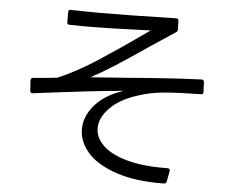

<svg xmlns="http://www.w3.org/2000/svg" viewBox="-55 -827 1109 925"><g transform="rotate(5 500.0 -364.0)"><path d="M769 35Q634 37 540 5.5Q446 -26 400 -78.5Q354 -131 354 -192Q354 -255 402.5 -310Q451 -365 540 -393Q390 -380 103 -343H101Q92 -343 90 -354L87 -404Q87 -415 98 -417Q141 -420 215 -428Q306 -467 404.5 -531Q503 -595 626 -682L643 -694Q447 -686 323 -686L251 -687Q239 -687 239 -699V-747Q239 -761 251 -759Q343 -757 395 -757Q522 -757 760 -763Q772 -763 772 -751L773 -710Q773 -700 765 -696L646 -617Q546 -549 488.5 -512Q431 -475 373 -444L551 -457Q770 -475 907 -480H909Q918 -480 920 -469L922 -421V-419Q922 -409 911 -409Q812 -408 738.5 -402Q665 -396 605 -375Q523 -349 476 -301.5Q429 -254 429 -203Q429 -158 467.5 -120Q506 -82 585 -60Q664 -38 781 -40Q794 -40 793 -27L783 25Q780 35 769 35Z"/></g></svg>

Font: LINE Seed JP_TTF Regular
Style: Regular
Weight: 400
Designer: LINE & Fontrix & Fontworks
Version: Version 1.002